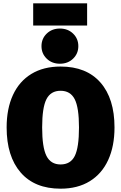

<svg xmlns="http://www.w3.org/2000/svg" viewBox="-20 -1117 730 1157"><path d="M670 -349Q670 -236 632 -153Q594 -70 521 -25Q448 20 345 20Q189 20 104.5 -77.5Q20 -175 20 -349Q20 -462 58 -544.5Q96 -627 169 -671.5Q242 -716 345 -716Q501 -716 585.5 -619.5Q670 -523 670 -349ZM234 -349Q234 -229 260 -177.5Q286 -126 345 -126Q405 -126 430.5 -177Q456 -228 456 -349Q456 -469 430 -519.5Q404 -570 345 -570Q286 -570 260 -519.5Q234 -469 234 -349ZM452 -839Q452 -794 420.5 -763.5Q389 -733 341 -733Q293 -733 261.5 -763.5Q230 -794 230 -839Q230 -884 261.5 -914.5Q293 -945 341 -945Q389 -945 420.5 -914.5Q452 -884 452 -839ZM505 -963H180V-1097H505Z"/></svg>

Font: Fira Sans Black
Style: Regular
Weight: 900
Designer: Carrois Corporate & Edenspiekermann AG
Foundry: Carrois Corporate GbR & Edenspiekermann AG
Version: Version 4.203